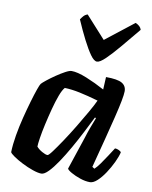

<svg xmlns="http://www.w3.org/2000/svg" viewBox="-86 -839 713 903"><g transform="rotate(10 270.0 -387.5)"><path d="M174 0Q158 0 132 -9Q106 -18 80.5 -31Q55 -44 37 -56.5Q19 -69 17 -75Q18 -112 25.5 -156Q33 -200 44 -243.5Q55 -287 66 -324.5Q77 -362 85.5 -386Q94 -410 98 -415Q103 -421 120.5 -435Q138 -449 160 -464Q182 -479 201.5 -489.5Q221 -500 231 -500Q259 -500 303.5 -482Q348 -464 392 -440L395 -500Q450 -500 471.5 -487.5Q493 -475 493 -449Q493 -420 469 -322.5Q445 -225 405 -73L416 -66Q427 -76 441 -95.5Q455 -115 469.5 -137.5Q484 -160 495 -177Q504 -177 513.5 -172.5Q523 -168 525 -163Q520 -142 507 -114.5Q494 -87 476.5 -60.5Q459 -34 440.5 -17Q422 0 406 0Q384 0 359 -8.5Q334 -17 315.5 -27.5Q297 -38 294 -45L346 -201Q355 -230 363 -251.5Q371 -273 382 -301L377 -304Q360 -270 339 -229Q318 -188 295 -147.5Q272 -107 249.5 -73.5Q227 -40 207.5 -20Q188 0 174 0ZM187 -91Q192 -90 209.5 -113.5Q227 -137 251 -173Q275 -209 299.5 -249.5Q324 -290 344.5 -326Q365 -362 375 -384Q323 -399 284.5 -407Q246 -415 213 -416Q202 -404 191 -374.5Q180 -345 170 -307Q160 -269 151.5 -231Q143 -193 138.5 -163.5Q134 -134 134 -122Q144 -110 161 -100.5Q178 -91 187 -91ZM340 -564Q326 -564 308.5 -588.5Q291 -613 270 -654Q249 -695 227 -746Q233 -755 240 -763Q247 -771 259 -775L354 -670L488 -775Q512 -765 517 -747Q475 -696 440 -654.5Q405 -613 379.5 -588.5Q354 -564 340 -564Z"/></g></svg>

Font: Texturina
Style: Bold Italic
Weight: 700
Italic angle: -11°
Designer: Guillermo Torres Carreño
Foundry: Omnibus-Type
Version: Version 1.002; ttfautohint (v1.8.3)